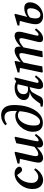

<svg xmlns="http://www.w3.org/2000/svg" viewBox="1295 -2068 787 3417"><g transform="rotate(-90 1688.5 -359.5)"><path d="M194 14Q123 14 78 -34.5Q33 -83 33 -174Q33 -238 55 -295.5Q77 -353 115.5 -397.5Q154 -442 203.5 -467.5Q253 -493 308 -493Q358 -493 390 -470.5Q422 -448 432 -410Q430 -387 413.5 -373.5Q397 -360 376 -360Q355 -360 340 -373.5Q325 -387 312 -405L282 -449Q240 -428 208.5 -388.5Q177 -349 159.5 -298.5Q142 -248 142 -195Q142 -132 172 -102Q202 -72 251 -72Q286 -72 318.5 -93.5Q351 -115 376 -145L401 -126Q381 -89 348.5 -57Q316 -25 276.5 -5.5Q237 14 194 14Z M837 14Q810 14 791 -4.5Q772 -23 772 -58Q772 -65 773 -73.5Q774 -82 777 -95Q724 -43 675.5 -14.5Q627 14 583 14Q549 14 526 -6.5Q503 -27 503 -65Q503 -89 508.5 -118.5Q514 -148 520 -175L570 -398L484 -407L489 -441L681 -494L696 -481L631 -195Q625 -170 621.5 -149.5Q618 -129 618 -113Q618 -72 654 -72Q680 -72 710.5 -88.5Q741 -105 784 -141L816 -293Q824 -335 832.5 -377.5Q841 -420 848 -463L947 -494L963 -481L890 -137Q882 -102 882 -87Q882 -77 888 -71.5Q894 -66 902 -66Q932 -66 987 -133L1014 -113Q993 -82 966.5 -52.5Q940 -23 908 -4.5Q876 14 837 14Z M1163 -150Q1163 -85 1182.5 -62.5Q1202 -40 1232 -40Q1272 -40 1311 -83.5Q1350 -127 1379 -208.5Q1408 -290 1418 -404Q1392 -434 1340 -434Q1292 -434 1251.5 -395Q1211 -356 1187 -291.5Q1163 -227 1163 -150ZM1210 10Q1137 10 1094.5 -33.5Q1052 -77 1052 -165Q1052 -226 1074.5 -282.5Q1097 -339 1137 -384Q1177 -429 1228.5 -455Q1280 -481 1338 -481Q1388 -481 1422 -451Q1423 -465 1423 -480Q1423 -495 1423 -510Q1423 -599 1393.5 -636Q1364 -673 1313 -673Q1253 -673 1190 -630L1168 -660Q1202 -692 1247 -712.5Q1292 -733 1344 -733Q1432 -733 1480 -676Q1528 -619 1528 -503Q1528 -391 1504.5 -297.5Q1481 -204 1438.5 -135Q1396 -66 1337.5 -28Q1279 10 1210 10Z M1721 -332Q1721 -297 1742 -275.5Q1763 -254 1808 -254Q1821 -254 1832.5 -255.5Q1844 -257 1856 -259L1864 -292Q1873 -328 1881.5 -364.5Q1890 -401 1897 -437Q1887 -441 1876 -443.5Q1865 -446 1849 -446Q1817 -446 1787.5 -434Q1758 -422 1739.5 -397Q1721 -372 1721 -332ZM1495 2 1503 -31 1551 -36Q1579 -78 1602.5 -108.5Q1626 -139 1649 -162Q1672 -186 1699 -200Q1726 -214 1763 -225Q1682 -226 1648.5 -255.5Q1615 -285 1616 -329Q1617 -370 1643.5 -407.5Q1670 -445 1719.5 -468.5Q1769 -492 1839 -492Q1872 -492 1898 -485Q1924 -478 1950 -464L1995 -497L2019 -488L1932 -137Q1927 -118 1925 -106.5Q1923 -95 1923 -87Q1923 -77 1929 -71.5Q1935 -66 1943 -66Q1960 -66 1980 -82.5Q2000 -99 2028 -133L2056 -113Q2034 -82 2008 -52.5Q1982 -23 1949.5 -4.5Q1917 14 1878 14Q1848 14 1830.5 -3.5Q1813 -21 1813 -54Q1813 -68 1815 -83.5Q1817 -99 1824 -130L1847 -225L1821 -219Q1795 -212 1776.5 -198.5Q1758 -185 1744 -160Q1728 -132 1711 -100.5Q1694 -69 1677 -34Q1665 -9 1638.5 2.5Q1612 14 1577 14Q1556 14 1531.5 10.5Q1507 7 1495 2Z M2118 8 2105 -2 2188 -398 2105 -407 2110 -440 2297 -494 2313 -481 2293 -385Q2343 -433 2397.5 -463Q2452 -493 2498 -493Q2530 -493 2549 -474Q2568 -455 2568 -417Q2568 -400 2565 -385Q2614 -433 2665.5 -463Q2717 -493 2763 -493Q2795 -493 2814 -474Q2833 -455 2833 -417Q2833 -395 2828.5 -372Q2824 -349 2818 -325L2772 -137Q2768 -119 2765 -107Q2762 -95 2762 -87Q2762 -66 2779 -66Q2811 -66 2865 -133L2892 -113Q2871 -81 2843.5 -52Q2816 -23 2782.5 -4.5Q2749 14 2710 14Q2680 14 2663.5 0Q2647 -14 2647 -39Q2647 -59 2651.5 -79Q2656 -99 2663 -126L2703 -289Q2709 -314 2713.5 -335.5Q2718 -357 2718 -370Q2718 -392 2710 -400.5Q2702 -409 2687 -409Q2640 -409 2554 -335L2529 -212Q2518 -159 2507.5 -106.5Q2497 -54 2487 0L2390 8L2378 -2L2444 -314Q2447 -331 2449.5 -346Q2452 -361 2452 -373Q2452 -409 2423 -409Q2398 -409 2363 -391.5Q2328 -374 2284 -336L2257 -212Q2246 -159 2236 -106.5Q2226 -54 2216 0Z M3069 -120Q3069 -76 3087 -55Q3105 -34 3136 -34Q3165 -34 3191 -58Q3217 -82 3233.5 -122Q3250 -162 3250 -211Q3250 -269 3204 -269Q3138 -269 3085 -219Q3078 -196 3073.5 -172Q3069 -148 3069 -120ZM3111 14Q3044 14 3005 -21Q2966 -56 2966 -119Q2966 -152 2975 -197.5Q2984 -243 2997.5 -295.5Q3011 -348 3024 -400L2941 -409L2946 -442L3136 -496L3151 -483L3096 -268Q3129 -293 3169 -307Q3209 -321 3250 -321Q3308 -321 3332 -292.5Q3356 -264 3356 -221Q3356 -175 3337.5 -133Q3319 -91 3285.5 -58Q3252 -25 3207.5 -5.5Q3163 14 3111 14Z"/></g></svg>

Font: Source Serif 4 Semibold
Style: Italic
Weight: 600
Italic angle: -12°
Designer: Frank Grießhammer
Foundry: Adobe
Version: Version 4.005;hotconv 1.1.0;makeotfexe 2.6.0